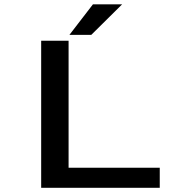

<svg xmlns="http://www.w3.org/2000/svg" viewBox="-20 -894 890 914"><path d="M310.5 -728 422.5 -873.5H561.5L414.5 -728ZM306.5 -95.5H740.5V0H176V-700H306.5Z"/></svg>

Font: League Mono Wide Medium
Style: Regular
Weight: 500
Width: 8
Designer: Tyler Finck
Foundry: The League of Moveable Type / Tyler Finck
Version: Version 2.210